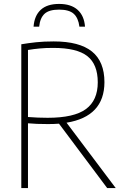

<svg xmlns="http://www.w3.org/2000/svg" viewBox="-20 -958 637 978"><path d="M88.5 0V-732.5Q124.5 -738.5 163.8 -742.8Q203 -747 253.5 -747Q384.5 -747 448.2 -695.8Q512 -644.5 512 -539Q511.5 -364.5 319 -333L569.5 0H526L280.5 -328Q254 -326 224.5 -326Q191.5 -326 168.5 -327Q145.5 -328 122.5 -330V0ZM222.5 -358Q357.5 -358 417.8 -402.5Q478 -447 478 -538.5Q478 -630 425 -672Q372 -714 251 -714Q212 -714 182.8 -711.2Q153.5 -708.5 122.5 -703.5V-362Q152 -360 173 -359Q194 -358 222.5 -358ZM151 -822Q155 -878 187.5 -908Q220 -938 281 -938Q342 -938 375.5 -907.8Q409 -877.5 413 -822H384.5Q379 -866.5 355.5 -887.8Q332 -909 281 -909Q230 -909 207 -887.8Q184 -866.5 179.5 -822Z"/></svg>

Font: Encode Sans Semi Condensed Thin
Style: Regular
Weight: 100
Width: 4
Designer: Multiple Designers
Foundry: Impallari Type
Version: Version 3.000; ttfautohint (v1.8.3) -l 8 -r 50 -G 200 -x 14 